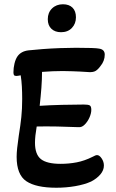

<svg xmlns="http://www.w3.org/2000/svg" viewBox="-20 -867 545 900"><path d="M244 13Q149 13 103.5 -17.5Q58 -48 58 -132Q58 -149 60.5 -173Q63 -197 68 -231Q76 -280 80 -318.5Q84 -357 84 -403Q84 -433 82.5 -461Q81 -489 77 -514Q62 -511 57 -511Q49 -511 46 -514.5Q43 -518 43 -528Q43 -549 48 -569.5Q53 -590 62 -603Q79 -627 114 -631Q141 -634 180.5 -637Q220 -640 261.5 -641.5Q303 -643 336 -643Q428 -643 445 -639Q471 -635 471 -611Q471 -581 450 -556Q439 -541 428 -534.5Q417 -528 397 -529Q353 -532 320 -533Q287 -534 274 -534Q251 -534 226.5 -533Q202 -532 177 -530Q177 -495 174 -455Q171 -415 166 -371Q212 -374 270 -375.5Q328 -377 373 -377Q393 -377 400.5 -373Q408 -369 408 -352Q408 -336 399.5 -316.5Q391 -297 377 -283Q371 -277 364 -273.5Q357 -270 345 -271Q302 -273 247.5 -274Q193 -275 152 -274Q148 -251 146 -232Q144 -213 144 -198Q144 -143 172 -121Q200 -99 264 -99Q303 -99 339.5 -106Q376 -113 414 -132Q428 -140 435 -140Q446 -140 456.5 -124.5Q467 -109 467 -91Q467 -69 450.5 -49.5Q434 -30 407 -16Q376 -2 333 5.5Q290 13 244 13ZM266 -716Q238 -716 221 -732Q204 -748 204 -777Q204 -808 224 -827.5Q244 -847 275 -847Q304 -847 320 -831Q336 -815 336 -786Q336 -756 317 -736Q298 -716 266 -716Z"/></svg>

Font: Akaya Kanadaka
Style: Regular
Weight: 400
Designer: Vaishnavi Murthy Yerkadithaya, Juan Luis Blanco Aristondo
Version: Version 1.002; ttfautohint (v1.8.3)